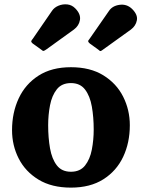

<svg xmlns="http://www.w3.org/2000/svg" viewBox="-20 -842 648 877"><path d="M168 -615.5 129 -643.5Q122 -649.5 122.8 -653.8Q123.5 -658 129.5 -664.5L217.5 -792.5Q228 -808 247.2 -816Q266.5 -824 287.5 -821.8Q308.5 -819.5 324 -803.5Q349.5 -777.5 345.2 -751Q341 -724.5 317.5 -707L192 -616.5Q183.5 -610.5 179.5 -609.5Q175.5 -608.5 168 -615.5ZM430 -614.5 390.5 -643Q383.5 -649 382.8 -652.8Q382 -656.5 388 -663L478 -792.5Q493.5 -815.5 526.2 -820Q559 -824.5 583 -801.5Q610 -775 605.2 -749.5Q600.5 -724 578 -707L446.5 -612.5Q440.5 -608 437.8 -608.8Q435 -609.5 430 -614.5ZM35 -247.5Q35 -327.5 65.5 -392.8Q96 -458 156 -496.5Q216 -535 304 -535Q392 -535 452 -498Q512 -461 542.5 -400.5Q573 -340 573 -270Q573 -190 542.5 -125.5Q512 -61 452 -23Q392 15 304 15Q216 15 156 -21.5Q96 -58 65.5 -117.8Q35 -177.5 35 -247.5ZM200 -270Q200 -213 208.5 -164.5Q217 -116 239.5 -86.8Q262 -57.5 304 -57.5Q346 -57.5 368.5 -86Q391 -114.5 399.5 -158.8Q408 -203 408 -250Q408 -307 399.5 -355.2Q391 -403.5 368.5 -433Q346 -462.5 304 -462.5Q262 -462.5 239.5 -434Q217 -405.5 208.5 -361.2Q200 -317 200 -270Z"/></svg>

Font: Besley*
Style: Bold
Weight: 700
Designer: Owen Earl
Foundry: indestructible type*
Version: Version 2.000; ttfautohint (v1.8.3)